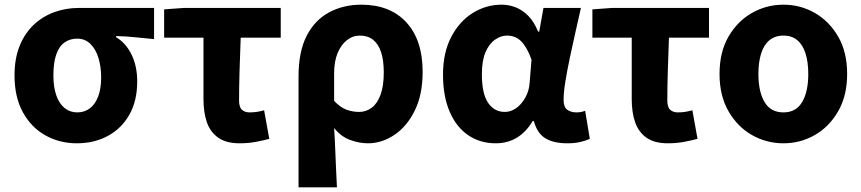

<svg xmlns="http://www.w3.org/2000/svg" viewBox="-20 -598 3679 820"><path d="M308 14Q235 14 174.5 -19.5Q114 -53 78 -118Q42 -183 42 -276Q42 -349 64.5 -403.5Q87 -458 125.5 -493.5Q164 -529 213 -546.5Q262 -564 315 -564H638V-431Q592 -435 556 -439Q520 -443 476 -444V-439Q518 -414 542 -364.5Q566 -315 566 -250Q566 -168 533 -109Q500 -50 441.5 -18Q383 14 308 14ZM310 -118Q341 -118 364 -135.5Q387 -153 399.5 -186.5Q412 -220 412 -267Q412 -313 400.5 -350.5Q389 -388 366 -410.5Q343 -433 310 -433Q279 -433 256 -417Q233 -401 220.5 -366Q208 -331 208 -276Q208 -226 220.5 -190.5Q233 -155 256 -136.5Q279 -118 310 -118Z M1003 14Q946 14 912 -10Q878 -34 863.5 -76Q849 -118 849 -175V-437H681V-558L764 -564H1179V-437H1008Q1005 -363 1003 -292.5Q1001 -222 1001 -169Q1001 -140 1013.5 -129Q1026 -118 1045 -118Q1061 -118 1075.5 -120Q1090 -122 1108 -127L1130 -5Q1104 2 1072 8Q1040 14 1003 14Z M1255 202V-271Q1255 -378 1290 -445.5Q1325 -513 1386 -545.5Q1447 -578 1523 -578Q1646 -578 1715.5 -502.5Q1785 -427 1785 -291Q1785 -194 1751.5 -126Q1718 -58 1664.5 -22Q1611 14 1551 14Q1515 14 1476 0Q1437 -14 1407 -51Q1410 -7 1411.5 35Q1413 77 1415 118Q1417 159 1419 202ZM1514 -120Q1543 -120 1567 -137.5Q1591 -155 1605 -192.5Q1619 -230 1619 -289Q1619 -341 1607.5 -375.5Q1596 -410 1573.5 -428Q1551 -446 1517 -446Q1486 -446 1461 -426Q1436 -406 1421.5 -370.5Q1407 -335 1407 -285V-167Q1435 -138 1461 -129Q1487 -120 1514 -120Z M2097 14Q2030 14 1979 -21Q1928 -56 1900 -122Q1872 -188 1872 -279Q1872 -373 1907 -440Q1942 -507 1999 -542.5Q2056 -578 2122 -578Q2154 -578 2183 -566.5Q2212 -555 2236.5 -530Q2261 -505 2278 -463H2283L2301 -564H2461Q2450 -515 2437.5 -460Q2425 -405 2413.5 -350.5Q2402 -296 2394.5 -249.5Q2387 -203 2387 -171Q2387 -141 2402.5 -129.5Q2418 -118 2442 -118Q2450 -118 2460 -119.5Q2470 -121 2479 -125L2499 -5Q2484 2 2460 8Q2436 14 2403 14Q2344 14 2309 -7.5Q2274 -29 2260 -81H2255Q2198 14 2097 14ZM2136 -120Q2162 -120 2185 -136.5Q2208 -153 2224 -182Q2240 -211 2242 -245L2250 -343Q2241 -369 2230 -388.5Q2219 -408 2206.5 -421Q2194 -434 2178.5 -440Q2163 -446 2145 -446Q2119 -446 2094 -428.5Q2069 -411 2053.5 -375Q2038 -339 2038 -281Q2038 -198 2064.5 -159Q2091 -120 2136 -120Z M2832 14Q2775 14 2741 -10Q2707 -34 2692.5 -76Q2678 -118 2678 -175V-437H2510V-558L2593 -564H3008V-437H2837Q2834 -363 2832 -292.5Q2830 -222 2830 -169Q2830 -140 2842.5 -129Q2855 -118 2874 -118Q2890 -118 2904.5 -120Q2919 -122 2937 -127L2959 -5Q2933 2 2901 8Q2869 14 2832 14Z M3326 14Q3254 14 3192 -21Q3130 -56 3091.5 -122.5Q3053 -189 3053 -282Q3053 -376 3091.5 -442Q3130 -508 3192 -543Q3254 -578 3326 -578Q3398 -578 3459.5 -543Q3521 -508 3559.5 -442Q3598 -376 3598 -282Q3598 -189 3559.5 -122.5Q3521 -56 3459.5 -21Q3398 14 3326 14ZM3326 -118Q3380 -118 3406 -162.5Q3432 -207 3432 -282Q3432 -332 3420.5 -369Q3409 -406 3385.5 -426Q3362 -446 3326 -446Q3290 -446 3266 -426Q3242 -406 3230.5 -369Q3219 -332 3219 -282Q3219 -207 3245 -162.5Q3271 -118 3326 -118Z"/></svg>

Font: Noto Sans JP ExtraBold
Style: Regular
Weight: 800
Designer: Ryoko NISHIZUKA  (kana, bopomofo & ideographs); Paul D. Hunt (Latin, Greek & Cyrillic); Sandoll Communications , Soo-you
Foundry: Adobe
Version: Version 2.004-H2;hotconv 1.0.118;makeotfexe 2.5.65603